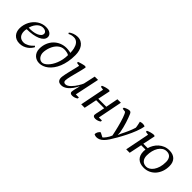

<svg xmlns="http://www.w3.org/2000/svg" viewBox="119 -1657 2831 2831"><g transform="rotate(45 1535.0 -241.0)"><path d="M388.7 -112.8Q377.9 -92.3 359.9 -70.3Q341.8 -48.3 316.7 -30.3Q291.5 -12.2 259 -0.7Q226.6 10.7 187.5 10.7Q148.4 10.7 119.1 -2Q89.8 -14.6 70.3 -36.1Q50.8 -57.6 40.8 -86.7Q30.8 -115.7 30.8 -148.9Q30.8 -188.5 40.3 -225.3Q49.8 -262.2 66.9 -294.7Q84 -327.1 108.2 -354Q132.3 -380.9 161.6 -400.1Q190.9 -419.4 224.4 -429.9Q257.8 -440.4 293.9 -440.4Q324.7 -440.4 348.1 -433.6Q371.6 -426.8 387.5 -415Q403.3 -403.3 411.1 -387.7Q418.9 -372.1 418.9 -354.5Q418.9 -320.8 395.3 -294.9Q371.6 -269 330.6 -251.2Q289.6 -233.4 233.9 -224.1Q178.2 -214.8 114.3 -214.8Q110.4 -200.7 109.1 -187.5Q107.9 -174.3 107.9 -165.5Q107.9 -139.2 114.7 -116.7Q121.6 -94.2 135.5 -77.9Q149.4 -61.5 170.7 -52.2Q191.9 -43 220.7 -43Q254.9 -43 295.2 -64.5Q335.4 -85.9 374.5 -128.9ZM267.6 -402.3Q249 -402.3 228 -394.3Q207 -386.2 186.8 -368.4Q166.5 -350.6 148.9 -321.8Q131.3 -293 120.1 -252Q163.6 -249 204.1 -254.4Q244.6 -259.8 276.1 -272.7Q307.6 -285.6 326.4 -305.2Q345.2 -324.7 345.2 -349.6Q345.2 -360.4 340.1 -369.9Q335 -379.4 325.2 -386.7Q315.4 -394 301 -398.2Q286.6 -402.3 267.6 -402.3Z M449.7 -144.5Q449.7 -208 471.2 -261.5Q492.7 -314.9 530.3 -353.5Q567.9 -392.1 618.7 -413.6Q669.4 -435.1 728 -435.1Q735.8 -435.1 748.8 -434.1Q761.7 -433.1 775.4 -431.4Q789.1 -429.7 800.5 -427.2Q812 -424.8 816.9 -421.4Q816.9 -439.5 814.9 -461.4Q813 -483.4 807.9 -505.9Q802.7 -528.3 793.7 -549.6Q784.7 -570.8 770.8 -587.2Q756.8 -603.5 737.5 -613.5Q718.3 -623.5 692.4 -623.5Q676.8 -623.5 664.1 -621.8Q651.4 -620.1 640.4 -617.2Q629.4 -614.3 619.9 -610.1Q610.4 -606 600.6 -600.6L589.4 -617.2Q598.6 -627.4 614.3 -636.7Q629.9 -646 648.4 -653.1Q667 -660.2 687.3 -664.1Q707.5 -668 727.1 -668Q769 -668 800.5 -651.1Q832 -634.3 852.8 -605.2Q873.5 -576.2 884 -537.1Q894.5 -498 894.5 -453.1Q894.5 -377.4 882.6 -313.5Q870.6 -249.5 849.6 -198Q828.6 -146.5 800 -107.4Q771.5 -68.4 738.8 -42Q706.1 -15.6 670.4 -2.4Q634.8 10.7 599.6 10.7Q568.8 10.7 541.7 0.2Q514.6 -10.3 494.1 -30.3Q473.6 -50.3 461.7 -79.1Q449.7 -107.9 449.7 -144.5ZM719.2 -397.5Q688 -397.5 661.6 -385.5Q635.3 -373.5 613.8 -353.5Q592.3 -333.5 576.2 -307.4Q560.1 -281.2 549.3 -252.4Q538.6 -223.6 533 -194.6Q527.3 -165.5 527.3 -140.1Q527.3 -120.6 533.4 -100.3Q539.6 -80.1 551.5 -63.7Q563.5 -47.4 580.8 -36.9Q598.1 -26.4 621.1 -26.4Q640.1 -26.4 661.9 -38.3Q683.6 -50.3 705.3 -72.3Q727.1 -94.2 747.1 -125.7Q767.1 -157.2 782.5 -195.8Q797.9 -234.4 807.1 -279.5Q816.4 -324.7 816.4 -374.5Q809.6 -379.4 798.8 -383.8Q788.1 -388.2 774.9 -391.1Q761.7 -394 747.3 -395.8Q732.9 -397.5 719.2 -397.5Z M1370.6 -47.4V-25.4Q1353.5 -11.7 1329.1 -3.4Q1304.7 4.9 1281.2 4.9Q1256.3 4.9 1245.6 -5.6Q1234.9 -16.1 1234.9 -27.8Q1234.9 -43.5 1242.2 -79.8Q1249.5 -116.2 1263.7 -168.5H1260.3Q1252.9 -152.8 1241.9 -133.3Q1231 -113.8 1216.6 -93.8Q1202.1 -73.7 1184.8 -54.9Q1167.5 -36.1 1147.5 -21.5Q1127.4 -6.8 1105.2 2Q1083 10.7 1058.6 10.7Q1015.1 10.7 996.3 -10.7Q977.5 -32.2 977.5 -70.3Q977.5 -83 981 -104.2Q984.4 -125.5 990 -151.6Q995.6 -177.7 1002.7 -207.3Q1009.8 -236.8 1017.1 -267.1Q1024.4 -297.4 1031.5 -326.2Q1038.6 -355 1043.9 -379.9L991.2 -388.2V-409.2Q1004.9 -414.6 1020.8 -419.7Q1036.6 -424.8 1052.5 -429Q1068.4 -433.1 1083.3 -436.3Q1098.1 -439.5 1109.9 -440.4L1128.9 -430.2Q1123.5 -400.4 1115.5 -367.2Q1107.4 -334 1098.9 -300.5Q1090.3 -267.1 1081.8 -234.9Q1073.2 -202.6 1066.4 -174.1Q1059.6 -145.5 1055.4 -122.1Q1051.3 -98.6 1051.3 -83.5Q1051.3 -64.9 1061 -54Q1070.8 -43 1093.3 -43Q1112.8 -43 1132.8 -54.9Q1152.8 -66.9 1172.1 -85.7Q1191.4 -104.5 1209 -127.9Q1226.6 -151.4 1240.5 -173.8Q1254.4 -196.3 1264.4 -215.3Q1274.4 -234.4 1278.3 -245.1L1318.8 -430.2H1387.7L1307.1 -47.4Z M1863.8 -430.2 1788.1 -47.4H1851.1V-25.4Q1833.5 -11.7 1809.3 -3.4Q1785.2 4.9 1761.7 4.9Q1736.3 4.9 1725.3 -5.6Q1714.4 -16.1 1714.4 -27.8Q1714.4 -43.5 1719.2 -62.7Q1724.1 -82 1728 -102.5L1747.1 -198.7H1580.1L1539.1 0H1466.8L1542 -379.9L1489.7 -388.2L1488.8 -409.2Q1501 -415.5 1516.8 -421.1Q1532.7 -426.8 1549.3 -431.2Q1565.9 -435.5 1582 -438Q1598.1 -440.4 1610.4 -440.4L1627.4 -430.2L1586.9 -236.3H1753.9L1791.5 -430.2Z M2117.7 0Q2110.8 -33.7 2102.1 -72.8Q2093.3 -111.8 2083.3 -151.4Q2073.2 -190.9 2062.3 -228.5Q2051.3 -266.1 2040.5 -297.1Q2029.8 -328.1 2019.5 -350.1Q2009.3 -372.1 2000.5 -379.9L1945.3 -387.2V-408.7Q1949.7 -411.6 1959.7 -417Q1969.7 -422.4 1982.2 -427.5Q1994.6 -432.6 2008.5 -436.5Q2022.5 -440.4 2034.7 -440.4Q2052.7 -440.4 2061.8 -430.7Q2070.8 -420.9 2076.7 -407.2Q2087.4 -382.3 2099.6 -349.6Q2111.8 -316.9 2123.8 -278.8Q2135.7 -240.7 2146.5 -199Q2157.2 -157.2 2164.6 -114.7L2167 -63.5H2168.9L2190.4 -113.8Q2202.6 -137.7 2215.6 -164.6Q2228.5 -191.4 2240.5 -219Q2252.4 -246.6 2262.7 -273.7Q2272.9 -300.8 2279.8 -325.2Q2279.3 -334.5 2276.9 -350.1Q2274.4 -365.7 2271 -381.8Q2267.6 -397.9 2264.4 -411.4Q2261.2 -424.8 2259.8 -430.2Q2272 -435.1 2285.6 -437.7Q2299.3 -440.4 2312 -440.4Q2324.7 -440.4 2336.4 -437.7Q2348.1 -435.1 2357.9 -430.2Q2354 -401.4 2344.5 -368.7Q2335 -335.9 2321.8 -301.3Q2308.6 -266.6 2292.5 -230.7Q2276.4 -194.8 2259 -160.4Q2241.7 -126 2224.4 -94Q2207 -62 2191.4 -34.2Q2158.2 24.4 2130.6 66.2Q2103 107.9 2076.7 134.3Q2050.3 160.6 2023.2 173.1Q1996.1 185.5 1963.9 185.5Q1953.6 185.5 1942.4 182.1Q1931.2 178.7 1918 171.9Q1917 162.1 1919.7 149.9Q1922.4 137.7 1928.2 126Q1934.1 114.3 1942.9 104Q1951.7 93.8 1962.9 87.9L2032.7 124Q2039.1 119.6 2050.3 107.9Q2061.5 96.2 2073.7 79.3Q2085.9 62.5 2097.9 42Q2109.9 21.5 2117.7 0Z M2605.5 -160.2Q2605.5 -178.7 2608.4 -198.7H2518.6L2477.5 0H2405.3L2480.5 -379.9L2428.2 -388.2L2427.2 -409.2Q2439.5 -415.5 2455.3 -421.1Q2471.2 -426.8 2487.8 -431.2Q2504.4 -435.5 2520.5 -438Q2536.6 -440.4 2548.8 -440.4L2565.9 -430.2L2525.4 -236.3H2616.7Q2627.4 -274.9 2648.9 -311.5Q2670.4 -348.1 2701.9 -376.7Q2733.4 -405.3 2775.1 -422.9Q2816.9 -440.4 2868.2 -440.4Q2905.8 -440.4 2936 -429.9Q2966.3 -419.4 2987.8 -398.7Q3009.3 -377.9 3020.8 -347.4Q3032.2 -316.9 3032.2 -276.9Q3032.2 -215.3 3013.7 -162.8Q2995.1 -110.4 2961.7 -71.8Q2928.2 -33.2 2881.6 -11.2Q2835 10.7 2779.3 10.7Q2738.8 10.7 2706.5 0Q2674.3 -10.7 2651.9 -32.2Q2629.4 -53.7 2617.4 -85.7Q2605.5 -117.7 2605.5 -160.2ZM2850.6 -402.3Q2811.5 -402.3 2780.3 -381.8Q2749 -361.3 2727.3 -326.7Q2705.6 -292 2694.1 -246.6Q2682.6 -201.2 2682.6 -151.4Q2682.6 -92.8 2711.7 -59.6Q2740.7 -26.4 2794.9 -26.4Q2821.8 -26.4 2849.9 -43Q2877.9 -59.6 2900.9 -91.8Q2923.8 -124 2938.5 -171.9Q2953.1 -219.7 2953.1 -282.7Q2953.1 -338.9 2927 -370.6Q2900.9 -402.3 2850.6 -402.3Z"/></g></svg>

Font: PT Astra Serif
Style: Italic
Weight: 400
Italic angle: -16°
Designer: A.Korolkova, I. Chaeva
Foundry: ParaType Ltd
Version: Version 1.001